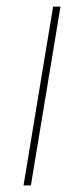

<svg xmlns="http://www.w3.org/2000/svg" viewBox="-20 -566 256 586"><path d="M51.8 0 142.1 -545.9H164.6L74.2 0Z"/></svg>

Font: Inter Thin
Style: Italic
Weight: 250
Italic angle: -9.3988°
Designer: Rasmus Andersson
Foundry: rsms
Version: Version 4.001;git-66647c0bb